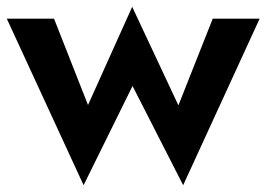

<svg xmlns="http://www.w3.org/2000/svg" viewBox="-24 -515 784 565"><path d="M-4 -460H135L235 -206L365 -495L501 -205L602 -460H740L515 30L366 -262L222 30Z"/></svg>

Font: Renner*
Style: Semi
Weight: 600
Version: Version 003.000 ; ttfautohint (v0.97) -l 8 -r 50 -G 200 -x 1